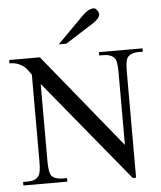

<svg xmlns="http://www.w3.org/2000/svg" viewBox="-60 -945 842 1007"><g transform="rotate(-5 361.5 -442.0)"><path d="M685.1 -644.5Q664.1 -644.5 648.9 -638.4Q633.8 -632.3 625.5 -619.6Q615.2 -603 615.2 -547.4V10.7H597.7L159.7 -522.5V-115.7Q159.7 -54.7 173.3 -38.6Q191.4 -18.6 231.4 -18.6H254.4V0H22.9V-18.6H45.9Q67.9 -18.6 82.8 -24.4Q97.7 -30.3 106 -43.9Q111.8 -51.8 114.7 -69.1Q117.7 -86.4 117.7 -115.7V-575.7Q112.8 -581.1 105.7 -592.5Q98.6 -604 86.2 -615.5Q73.7 -627 54.4 -635.7Q35.2 -644.5 5.9 -644.5V-662.1H167.5L571.8 -165.5V-547.4Q571.8 -610.4 558.1 -623.5Q540 -644.5 500.5 -644.5H478.5V-662.1H708V-644.5ZM497.1 -861.8Q497.1 -847.7 484.6 -835.4Q472.2 -823.2 456.5 -813L312 -721.2H272L410.6 -860.8Q423.3 -874 439.2 -883.8Q455.1 -893.6 471.2 -893.6Q475.1 -893.6 479.5 -890.6Q483.9 -887.7 487.8 -882.8Q491.7 -877.9 494.4 -872.3Q497.1 -866.7 497.1 -861.8Z"/></g></svg>

Font: Doulos SIL Compact
Style: Regular
Weight: 400
Designer: Walt Agee, Victor Gaultney, Peter Martin, Debbi Hosken
Foundry: SIL International
Version: Version 4.110; 2011; Maintenance release ; LnSpcTght